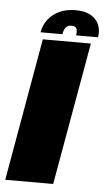

<svg xmlns="http://www.w3.org/2000/svg" viewBox="-83 -765 441 800"><g transform="rotate(5 137.5 -365.0)"><path d="M-30 0H170.5L276 -596.5H75ZM201 -729.5Q162.5 -729.5 133.5 -716Q104.5 -702.5 86.2 -678.8Q68 -655 63 -625H154.5Q156.5 -638.5 161 -647Q165.5 -655.5 172.2 -659.5Q179 -663.5 189.5 -663.5Q199.5 -663.5 205 -659.8Q210.5 -656 212.2 -647.5Q214 -639 212 -625H303.5Q308.5 -655 298.2 -678.8Q288 -702.5 263.5 -716Q239 -729.5 201 -729.5Z"/></g></svg>

Font: Anybody Condensed Black
Style: Italic
Weight: 900
Width: 3
Italic angle: -10°
Version: Version 1.113;gftools[0.9.25]